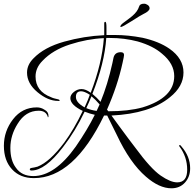

<svg xmlns="http://www.w3.org/2000/svg" viewBox="-20 -819 1047 1037"><path d="M239 -185Q230 -221 189 -221Q118 -221 75 -150Q36 -88 36 -20Q36 48 66 87Q97 132 160 132Q276 132 389 -27Q453 -120 492 -199Q467 -204 437 -216Q388 -112 320 -24Q224 102 150 102Q141 102 141 95.5Q141 89 153 87.5Q165 86 183 81Q249 55 327 -49Q381 -123 427 -220Q360 -252 360 -289Q360 -307 379 -322.5Q398 -338 420.5 -338Q443 -338 470 -318Q531 -477 541 -613Q451 -609 358 -579Q265 -549 210 -491Q172 -453 172 -406Q172 -326 256 -294Q267 -288 296 -282Q302 -280 302 -276Q302 -272 294 -274H293Q239 -274 182.5 -321Q126 -368 126 -427Q126 -469 161 -504Q219 -564 326.5 -594Q434 -624 543 -629V-693Q543 -701 549 -701Q555 -701 555 -670Q555 -639 555 -630H600Q672 -630 750 -615Q839 -595 895 -556Q971 -503 971 -427.5Q971 -352 898 -294Q790 -205 582 -195Q596 -176 622 -140Q680 -61 711 -21Q794 92 847.5 129Q901 166 937 166Q991 166 991 97.5Q991 29 950 -27Q947 -30 947 -32.5Q947 -35 951.5 -35Q956 -35 960 -28Q1007 26 1007 90Q1007 136 979 167Q951 198 906 198Q840 198 768 135Q682 61 611 -90L559 -195H542Q378 143 163 143Q89 143 45 95.5Q1 48 1 -31.5Q1 -111 50.5 -175Q100 -239 179 -239Q202 -239 221 -226Q242 -215 242 -192Q242 -186 239 -185ZM750 -239Q921 -291 921 -408Q921 -475 855 -529Q807 -571 724 -595Q652 -614 573 -614H554Q545 -479 479 -312Q504 -291 523 -269Q561 -361 587 -478Q591 -500 593 -507Q600 -537 632 -537Q650 -537 650 -522Q650 -515 642 -480Q615 -356 558 -227L565 -218Q674 -218 750 -239ZM788 -774Q788 -759 754 -743Q741 -737 691 -705Q641 -673 632 -673L630 -675Q630 -683 644 -694Q690 -728 695 -733Q723 -757 731 -783Q735 -799 758 -799Q768 -799 778 -792Q788 -785 788 -774ZM418 -326Q390 -326 390 -295.5Q390 -265 437 -239Q456 -280 465 -307Q436 -326 418 -326ZM518 -255Q495 -282 474 -299Q459 -262 446 -235Q472 -224 502 -220Z"/></svg>

Font: Ruthie
Style: Regular
Weight: 400
Designer: Robert E. Leuschke
Foundry: Robert E. Leuschke
Version: Version 1.003